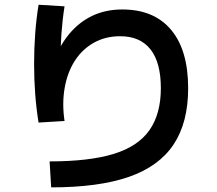

<svg xmlns="http://www.w3.org/2000/svg" viewBox="-20 -789 920 813"><path d="M190 -105.6Q357.8 -105.6 461.1 -137.2Q564.4 -168.9 612.8 -237.8Q661.1 -306.7 661.1 -415.6Q661.1 -524.4 617.2 -580Q573.3 -635.6 488.9 -635.6Q426.7 -635.6 377.8 -608.3Q328.9 -581.1 297.2 -532.2Q265.6 -483.3 253.9 -417.2Q242.2 -351.1 253.3 -276.7L143.3 -270Q124.4 -385.6 124.4 -518.9Q124.4 -652.2 143.3 -768.9L253.3 -762.2Q235.6 -650 235.6 -518.9Q235.6 -482.2 237.2 -447.8Q238.9 -413.3 240 -378.9L201.1 -514.4Q228.9 -591.1 271.1 -642.8Q313.3 -694.4 370 -721.7Q426.7 -748.9 497.8 -748.9Q632.2 -748.9 704.4 -662.8Q776.7 -576.7 776.7 -415.6Q776.7 -270 715 -177.2Q653.3 -84.4 525.6 -40Q397.8 4.4 196.7 4.4Z"/></svg>

Font: Paperlogy 6 SemiBold
Style: Regular
Weight: 600
Designer: redesigned by Lee Juim, glyphs from Gmarket Sans & Montserrat
Foundry: PT&
Version: Version 1.001